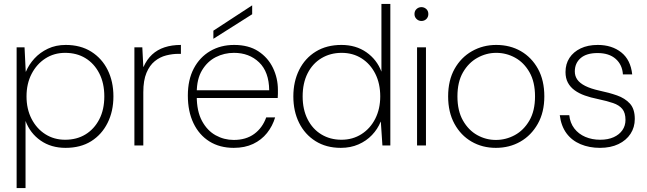

<svg xmlns="http://www.w3.org/2000/svg" viewBox="-20 -735 3271 970"><path d="M64 215V-496H104L110 -373H111Q126 -409 154 -439.5Q182 -470 222 -489Q262 -508 312 -508Q387 -508 441 -474Q495 -440 524 -381.5Q553 -323 553 -248Q553 -173 523.5 -114Q494 -55 440.5 -21.5Q387 12 311 12Q238 12 185 -25Q132 -62 109 -124V215ZM309 -29Q368 -29 412 -56Q456 -83 481.5 -132Q507 -181 507 -248Q507 -315 481.5 -364.5Q456 -414 412 -441Q368 -468 309 -468Q253 -468 209 -439.5Q165 -411 139.5 -361.5Q114 -312 114 -248Q114 -184 139.5 -134.5Q165 -85 209 -57Q253 -29 309 -29Z M659 0V-496H699L704 -397H705Q722 -435 748.5 -459.5Q775 -484 811.5 -496Q848 -508 894 -508V-463H882Q851 -463 819.5 -455Q788 -447 762 -426Q736 -405 720 -367Q704 -329 704 -269V0Z M1161 12Q1090 12 1038 -20.5Q986 -53 957.5 -112.5Q929 -172 929 -252Q929 -332 959 -389Q989 -446 1042 -477Q1095 -508 1163 -508Q1236 -508 1285 -476Q1334 -444 1359 -392Q1384 -340 1384 -281Q1384 -271 1384 -261.5Q1384 -252 1383 -240H962V-279H1340Q1339 -372 1289 -420Q1239 -468 1162 -468Q1113 -468 1070.5 -446.5Q1028 -425 1001 -380.5Q974 -336 974 -267V-249Q974 -173 1000.5 -124Q1027 -75 1069.5 -51.5Q1112 -28 1161 -28Q1223 -28 1264.5 -58.5Q1306 -89 1325 -142H1370Q1357 -98 1329 -63Q1301 -28 1259 -8Q1217 12 1161 12ZM1058 -539V-580L1254 -708V-663Z M1702 12Q1628 12 1574 -22Q1520 -56 1491 -114.5Q1462 -173 1462 -248Q1462 -323 1491.5 -382Q1521 -441 1575.5 -474.5Q1630 -508 1705 -508Q1778 -508 1831 -471Q1884 -434 1907 -373V-715H1952V0H1912L1904 -120H1903Q1888 -83 1859.5 -53Q1831 -23 1791 -5.5Q1751 12 1702 12ZM1705 -29Q1762 -29 1806.5 -57.5Q1851 -86 1876 -135.5Q1901 -185 1901 -248Q1901 -313 1876 -362.5Q1851 -412 1807 -440Q1763 -468 1706 -468Q1649 -468 1604 -441Q1559 -414 1534 -364.5Q1509 -315 1509 -248Q1509 -182 1534 -132.5Q1559 -83 1603.5 -56Q1648 -29 1705 -29Z M2087 0V-496H2132V0ZM2109 -629Q2095 -629 2084.5 -639Q2074 -649 2074 -664Q2074 -680 2084.5 -689.5Q2095 -699 2109 -699Q2123 -699 2133.5 -689.5Q2144 -680 2144 -664Q2144 -649 2134 -639Q2124 -629 2109 -629Z M2485 12Q2417 12 2362.5 -19.5Q2308 -51 2276 -109.5Q2244 -168 2244 -248Q2244 -329 2276.5 -387Q2309 -445 2364.5 -476.5Q2420 -508 2487 -508Q2557 -508 2611.5 -476.5Q2666 -445 2698 -387Q2730 -329 2730 -248Q2730 -168 2697 -109.5Q2664 -51 2609 -19.5Q2554 12 2485 12ZM2485 -28Q2536 -28 2581 -52.5Q2626 -77 2654.5 -126Q2683 -175 2683 -248Q2683 -321 2655 -370Q2627 -419 2582.5 -443.5Q2538 -468 2487 -468Q2437 -468 2392 -443Q2347 -418 2319 -369.5Q2291 -321 2291 -248Q2291 -175 2319 -126Q2347 -77 2391 -52.5Q2435 -28 2485 -28Z M3011 12Q2957 12 2913 -6.5Q2869 -25 2842 -61.5Q2815 -98 2808 -153H2856Q2860 -114 2881.5 -86Q2903 -58 2937 -43.5Q2971 -29 3012 -29Q3052 -29 3080.5 -42Q3109 -55 3124.5 -77.5Q3140 -100 3140 -129Q3140 -165 3124 -184.5Q3108 -204 3077 -214.5Q3046 -225 2999 -235Q2964 -242 2934.5 -252.5Q2905 -263 2883 -279Q2861 -295 2849 -317.5Q2837 -340 2837 -371Q2837 -412 2857 -442.5Q2877 -473 2913.5 -490.5Q2950 -508 3000 -508Q3071 -508 3118.5 -470.5Q3166 -433 3174 -359H3127Q3124 -408 3090.5 -437.5Q3057 -467 2999 -467Q2943 -467 2913.5 -441.5Q2884 -416 2884 -374Q2884 -351 2896.5 -333Q2909 -315 2936.5 -301Q2964 -287 3009 -277Q3057 -267 3097 -253Q3137 -239 3162 -212Q3187 -185 3187 -134Q3187 -92 3165.5 -59Q3144 -26 3104.5 -7Q3065 12 3011 12Z"/></svg>

Font: DM Sans 28pt ExtraLight
Style: Regular
Weight: 250
Version: Version 4.004;gftools[0.9.30]